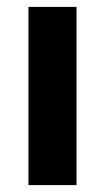

<svg xmlns="http://www.w3.org/2000/svg" viewBox="-20 -537 304 557"><path d="M62.5 0V-517H202V0Z"/></svg>

Font: Public Sans Thin
Style: Bold
Weight: 700
Version: Version 2.001